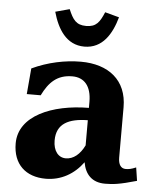

<svg xmlns="http://www.w3.org/2000/svg" viewBox="-54 -790 708 852"><g transform="rotate(5 300.5 -364.5)"><path d="M292 -516C222 -516 145 -500 75 -467L65 -352H127C156 -411 192 -448 260 -448C313 -448 345 -412 345 -342V-315C181 -314 35 -253 35 -130C35 -37 92 15 181 15C249 15 307 -18 347 -73C356 -20 387 14 445 14C481 14 509 11 586 -11L577 -70C556 -61 544 -59 531 -59C510 -59 498 -76 498 -107V-331C498 -452 415 -516 292 -516ZM159 -727 222 -744C241 -699 256 -676 301 -676C346 -676 361 -699 380 -744L443 -727C422 -652 382 -584 301 -584C220 -584 180 -652 159 -727ZM206 -158C206 -233 260 -259 345 -260V-148C325 -107 296 -83 262 -83C229 -83 206 -111 206 -158Z"/></g></svg>

Font: LT Superior Serif ExtraBold
Style: Regular
Weight: 800
Designer: Daniel Lyons
Foundry: LyonsType
Version: Version 2.120;FEAKit 1.0